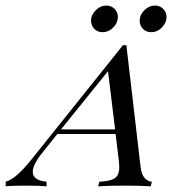

<svg xmlns="http://www.w3.org/2000/svg" viewBox="-87 -655 617 675"><path d="M446.8 -16.1 442.7 0Q410.5 -2.4 354.8 -2.4Q289.5 -2.4 258.1 0L262.1 -16.1Q300 -17.7 316.1 -28.2Q332.3 -38.7 332.3 -67.7Q332.3 -78.2 331.5 -83.9L319.4 -183.9H114.5L59.7 -115.3Q28.2 -75.8 28.2 -50.8Q28.2 -21 76.6 -16.1V0Q52.4 -2.4 3.2 -2.4Q-46 -2.4 -66.9 0V-16.1Q-31.5 -25.8 21 -91.1L345.2 -496H357.3L407.3 -67.7Q410.5 -41.1 421.8 -29Q433.1 -16.9 446.8 -16.1ZM317.7 -200 292.7 -404.8 127.4 -200ZM287.1 -635.5Q304 -635.5 315.7 -623.8Q327.4 -612.1 327.4 -595.2Q327.4 -575 311.3 -558.5Q295.2 -541.9 273.4 -541.9Q255.6 -541.9 244.4 -553.6Q233.1 -565.3 233.1 -583.1Q233.1 -602.4 249.6 -619Q266.1 -635.5 287.1 -635.5ZM458.1 -635.5Q475 -635.5 486.7 -623.8Q498.4 -612.1 498.4 -595.2Q498.4 -575 482.3 -558.5Q466.1 -541.9 444.4 -541.9Q426.6 -541.9 415.3 -553.6Q404 -565.3 404 -583.1Q404 -602.4 420.6 -619Q437.1 -635.5 458.1 -635.5Z"/></svg>

Font: Playfair Display SC
Style: Italic
Weight: 400
Italic angle: -14°
Designer: Claus Eggers Sørensen
Foundry: Claus Eggers Sørensen
Version: Version 1.202; ttfautohint (v1.6)